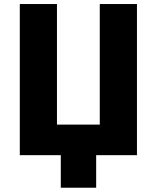

<svg xmlns="http://www.w3.org/2000/svg" viewBox="-20 -752 757 933"><path d="M645.5 -732.4V2H447.3V160.2H275.4V2H76.2V-732.4H256.8V-146.5H464.8V-732.4Z"/></svg>

Font: Gen Shin Gothic Heavy
Style: Bold
Weight: 900
Designer: [Source Han Sans]
Ryoko NISHIZUKA  (kana & ideographs); Paul D. Hunt (Latin, Greek & Cyrillic); Wenlong ZHANG  (bopomofo
Version: Version 1.002.20150607